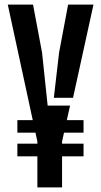

<svg xmlns="http://www.w3.org/2000/svg" viewBox="-20 -820 443 840"><path d="M56 -136V-191.5H345.5V-136ZM56 -239.5V-294.5H345.5V-239.5ZM143.5 0V-200V-201L14 -800H124.5L164 -590L188.5 -358H286.5L251.5 -201V-200V0ZM215.5 -392 238.5 -590 278 -800H389L299.5 -392Z"/></svg>

Font: Big Shoulders Stencil Display Thin
Style: Bold
Weight: 700
Version: Version 2.001